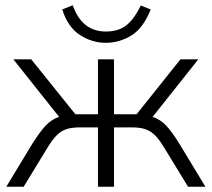

<svg xmlns="http://www.w3.org/2000/svg" viewBox="-20 -711 806 731"><path d="M4 0 102 -162Q133 -211 155 -234Q177 -257 205 -266L31 -485H99L267 -276H353V-485H414V-276H500L667 -485H735L561 -266Q589 -257 611.5 -234Q634 -211 664 -162L762 0H696L605 -149Q587 -179 570 -196Q553 -213 532.5 -219.5Q512 -226 482 -226H414V0H353V-226H284Q254 -226 233.5 -219.5Q213 -213 196 -196Q179 -179 161 -149L70 0ZM383 -548Q330 -548 284 -578Q238 -608 217 -675L257 -691Q275 -640 306.5 -615.5Q338 -591 383 -591Q429 -591 459 -613Q489 -635 516 -690L554 -675Q525 -603 479.5 -575.5Q434 -548 383 -548Z"/></svg>

Font: Nunito Sans Light
Style: Regular
Weight: 300
Designer: Vernon Adams
Foundry: Vernon Adams
Version: Version 3.101; ttfautohint (v1.8.4.7-5d5b);gftools[0.9.27]